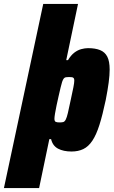

<svg xmlns="http://www.w3.org/2000/svg" viewBox="-73 -763 580 977"><path d="M-53 194 147 -743H324L264 -457H273Q288 -482 305 -495Q322 -508 340.5 -513Q359 -518 375 -518Q412 -518 436.5 -508Q461 -498 473 -474.5Q485 -451 485 -409Q485 -381 480 -343Q475 -305 465 -254Q449 -178 433 -127.5Q417 -77 397 -47Q377 -17 351 -4.5Q325 8 291 8Q250 8 222.5 -6.5Q195 -21 187 -55H178L126 194ZM230 -140Q242 -140 249 -142Q256 -144 261.5 -154.5Q267 -165 272.5 -188.5Q278 -212 287 -255Q296 -296 300.5 -319Q305 -342 305 -353Q305 -362 302 -365.5Q299 -369 293.5 -370Q288 -371 279 -371Q269 -371 262.5 -370Q256 -369 251.5 -363.5Q247 -358 243 -346Q240 -337 235.5 -318Q231 -299 225.5 -275Q220 -251 215 -227.5Q210 -204 207 -185.5Q204 -167 204 -159Q204 -146 210.5 -143Q217 -140 230 -140Z"/></svg>

Font: Saira SemiCondensed Black
Style: Italic
Weight: 900
Width: 4
Italic angle: -12°
Designer: Hector Gatti with collaboration of the Omnibus-Type team
Foundry: Omnibus-Type
Version: Version 1.101